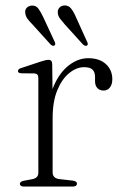

<svg xmlns="http://www.w3.org/2000/svg" viewBox="-20 -686 451 706"><path d="M157 -254.5Q157 -323 178.5 -371.8Q200 -420.5 233.8 -446.2Q267.5 -472 304.5 -472Q346 -472 369.5 -450.2Q393 -428.5 393 -394.5Q393 -375.5 384 -364.2Q375 -353 361 -353Q347 -353 338.2 -362Q329.5 -371 329.5 -387V-402Q329.5 -421 320.2 -430Q311 -439 289 -439Q261.5 -439 234.8 -417.5Q208 -396 190.8 -354.5Q173.5 -313 173.5 -251ZM172 -449 173.5 -326V-51.5Q173.5 -41.5 179.8 -35.2Q186 -29 198 -27.5L246.5 -22Q254.5 -21 258.8 -18.2Q263 -15.5 263 -10Q263 -5.5 259 -2.8Q255 0 247 0H67.5Q60.5 0 56.8 -2.8Q53 -5.5 53 -10Q53 -14.5 56.8 -17.2Q60.5 -20 68 -21.5L98 -27Q109 -29 115 -34.8Q121 -40.5 121 -51V-398.5Q121 -407.5 117.5 -411.5Q114 -415.5 105.5 -416L60 -416.5Q52.5 -416.5 49.2 -418.8Q46 -421 46 -424.5Q46 -428.5 49.2 -431.5Q52.5 -434.5 60 -436.5L128 -459Q140 -463 146.8 -464.5Q153.5 -466 158 -466Q165 -466 168.5 -462Q172 -458 172 -449ZM139.5 -622 180.5 -533.5Q183 -529 183.2 -525.2Q183.5 -521.5 180.5 -519Q177.5 -516.5 173.8 -517.8Q170 -519 166.5 -522L99 -596.5Q88.5 -607 81.2 -616.8Q74 -626.5 73 -638Q71 -649.5 78 -657Q85 -664.5 96.5 -665.5Q112 -666.5 121 -654.5Q130 -642.5 139.5 -622ZM260 -621.5 300 -533Q302.5 -528.5 302.8 -524.8Q303 -521 300 -518.5Q297 -516.5 293.2 -517.8Q289.5 -519 286 -521.5L218 -596.5Q208.5 -607.5 201 -617.2Q193.5 -627 192.5 -638.5Q191.5 -650 198.2 -657.5Q205 -665 216.5 -666Q232 -666.5 241.5 -654.5Q251 -642.5 260 -621.5Z"/></svg>

Font: Fraunces ExtraLight
Style: Regular
Weight: 250
Version: Version 1.000;[b76b70a41]